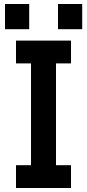

<svg xmlns="http://www.w3.org/2000/svg" viewBox="-20 -940 435 960"><path d="M5 -794V-920H126V-794ZM270 -794V-920H391V-794ZM60 0V-114H135V-623H60V-737H335V-623H260V-114H335V0Z"/></svg>

Font: Tomorrow Medium
Style: Regular
Weight: 500
Designer: Tony de Marco, Monica Rizzolli
Foundry: Just in Type
Version: Version 2.002